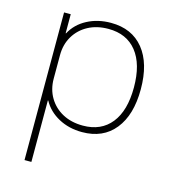

<svg xmlns="http://www.w3.org/2000/svg" viewBox="-110 -619 813 917"><g transform="rotate(15 296.5 -160.0)"><path d="M326 -530Q430 -530 487.5 -459Q545 -388 545 -260Q545 -133 487.5 -61.5Q430 10 326 10Q261 10 209.5 -18Q158 -46 132 -94H130V210H96V-520H129V-426H131Q157 -475 209 -502.5Q261 -530 326 -530ZM322 -499Q265 -499 222 -476Q179 -453 154.5 -412Q130 -371 130 -318V-202Q130 -149 154.5 -108Q179 -67 222 -44Q265 -21 322 -21Q412 -21 461.5 -83Q511 -145 511 -260Q511 -375 461.5 -437Q412 -499 322 -499Z"/></g></svg>

Font: M PLUS 2 ExtraLight
Style: Regular
Weight: 250
Designer: Coji Morishita
Foundry: UNDERFOREST DESIGN
Version: Version 1.001